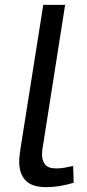

<svg xmlns="http://www.w3.org/2000/svg" viewBox="-20 -760 356 790"><path d="M158 -740H248L158 -168Q156 -159 154.5 -146.5Q153 -134 153 -121Q153 -101 165 -84Q177 -67 212 -67Q229 -67 245.5 -70Q262 -73 281 -77L283 -8Q257 0 228 5Q199 10 169 10Q111 10 85 -18Q59 -46 59 -94Q59 -109 61 -124.5Q63 -140 65 -153Z"/></svg>

Font: Georama Extended
Style: Italic
Weight: 400
Width: 7
Italic angle: -9°
Designer: Jean-Baptiste Levee
Foundry: Production Type
Version: Version 1.000